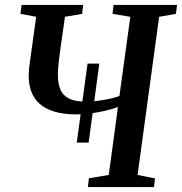

<svg xmlns="http://www.w3.org/2000/svg" viewBox="-20 -763 742 783"><path d="M293 -181.5 337 -503.5H385L341.5 -181.5ZM338.5 0 342.5 -36 423.5 -49.5 461 -326.5Q436.5 -317.5 406.8 -310.8Q377 -304 347 -300.2Q317 -296.5 291.5 -296.5Q238.5 -296.5 201.2 -308Q164 -319.5 141 -340.2Q118 -361 107.5 -390Q97 -419 97 -454Q97 -467 98.2 -480.8Q99.5 -494.5 101.5 -507L127.5 -694.5L63.5 -706.5L68 -743H319L315 -706.5L245 -694.5L227 -569Q222.5 -537.5 219.2 -509Q216 -480.5 216 -457Q216 -421.5 226.5 -397.2Q237 -373 262 -360.8Q287 -348.5 330 -348.5Q350.5 -348.5 376 -351.5Q401.5 -354.5 426 -359.8Q450.5 -365 467 -371.5L511.5 -694.5L439 -706.5L443 -743H702L697.5 -706.5L629 -694.5L541 -49.5L612 -35.5L608 0Z"/></svg>

Font: Merriweather 60pt Medium
Style: Italic
Weight: 500
Italic angle: -7.8°
Version: Version 2.101